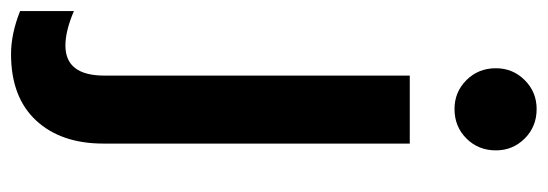

<svg xmlns="http://www.w3.org/2000/svg" viewBox="-376 -436 968 339"><g transform="rotate(90 107.5 -267.0)"><path d="M192 34Q192 109 151 153Q110 197 34 197Q-2 197 -42 181V86Q-7 101 19 101Q72 101 72 32V-507H192ZM204 -659Q204 -628 183 -607Q162 -586 131 -586Q101 -586 80 -607Q59 -628 59 -659Q59 -689 80 -710Q101 -731 131 -731Q162 -731 183 -710Q204 -689 204 -659Z"/></g></svg>

Font: Hind Siliguri SemiBold
Style: Regular
Weight: 600
Designer: Jyotish Sonowal
Foundry: Indian Type Foundry
Version: Version 1.001;PS 1.0;hotconv 1.0.86;makeotf.lib2.5.63406; tt